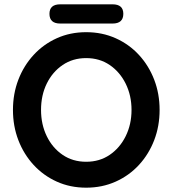

<svg xmlns="http://www.w3.org/2000/svg" viewBox="-20 -859 799 889"><path d="M719 -350Q719 -275 694 -210Q669 -145 623.5 -95.5Q578 -46 515.5 -18Q453 10 379 10Q305 10 243 -18Q181 -46 135.5 -95.5Q90 -145 65 -210Q40 -275 40 -350Q40 -425 65 -490Q90 -555 135.5 -604.5Q181 -654 243 -682Q305 -710 379 -710Q453 -710 515.5 -682Q578 -654 623.5 -604.5Q669 -555 694 -490Q719 -425 719 -350ZM589 -350Q589 -417 562 -471.5Q535 -526 488 -558Q441 -590 379 -590Q317 -590 270 -558Q223 -526 196.5 -472Q170 -418 170 -350Q170 -283 196.5 -228.5Q223 -174 270 -142Q317 -110 379 -110Q441 -110 488 -142Q535 -174 562 -228.5Q589 -283 589 -350ZM259 -750Q209 -750 209 -795Q209 -839 259 -839H501Q551 -839 551 -795Q551 -750 501 -750Z"/></svg>

Font: Quicksand Light
Style: Bold
Weight: 700
Version: Version 3.004